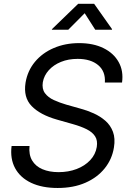

<svg xmlns="http://www.w3.org/2000/svg" viewBox="-20 -961 672 994"><path d="M278.3 12.2Q197.8 12.2 141.4 -14.4Q85 -41 58.3 -90.1Q31.7 -139.2 40 -205.1H132.8Q128.4 -160.6 146.2 -130.4Q164.1 -100.1 199.7 -85Q235.4 -69.8 283.2 -69.8Q334 -69.8 376.5 -85.9Q418.9 -102.1 446.8 -131.6Q474.6 -161.1 481 -200.2Q486.3 -233.4 472.4 -255.1Q458.5 -276.9 429 -291.7Q399.4 -306.6 357.4 -318.4L274.9 -341.8Q187.5 -366.7 143.8 -411.9Q100.1 -457 112.3 -533.2Q122.6 -594.7 160.9 -640.9Q199.2 -687 258.5 -712.4Q317.9 -737.8 389.6 -737.8Q462.9 -737.8 515.6 -711.9Q568.4 -686 594.2 -639.9Q620.1 -593.8 611.8 -533.7H522.9Q526.9 -591.3 488.3 -623.8Q449.7 -656.2 381.8 -656.2Q334 -656.2 295.7 -640.6Q257.3 -625 232.7 -597.7Q208 -570.3 201.7 -535.6Q196.3 -501 212.6 -478.8Q229 -456.5 259 -442.9Q289.1 -429.2 322.8 -419.4L395.5 -398.9Q430.7 -389.6 464.8 -374.3Q499 -358.9 525.6 -335.7Q552.2 -312.5 564.9 -278.3Q577.6 -244.1 569.8 -197.3Q560.1 -136.7 522 -89.4Q483.9 -42 422.1 -14.9Q360.4 12.2 278.3 12.2ZM333.5 -807.1H248.5L249 -810.1L384.8 -941.4H467.3L560.1 -810.1L559.6 -807.1H473.1L418.5 -892.6Z"/></svg>

Font: Inter 20pt
Style: Italic
Weight: 400
Italic angle: -9.3988°
Version: Version 4.001;git-66647c0bb